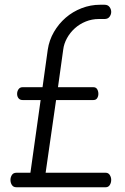

<svg xmlns="http://www.w3.org/2000/svg" viewBox="-20 -788 527 808"><path d="M425 -61Q436 -61 442 -51.5Q448 -42 448 -31Q448 -19 442 -9.5Q436 0 425 0H49Q36 0 30 -9.5Q24 -19 24 -31Q24 -42 30 -51.5Q36 -61 49 -61H108L151 -367H75Q64 -367 58 -374.5Q52 -382 52 -393Q52 -404 58 -412.5Q64 -421 75 -421H159L181 -579Q187 -619 207 -653.5Q227 -688 256.5 -713.5Q286 -739 323.5 -753.5Q361 -768 401 -768H420Q434 -768 441 -758.5Q448 -749 448 -738Q448 -727 441 -717.5Q434 -708 420 -708H396Q367 -708 341 -697.5Q315 -687 295 -669Q275 -651 262 -627.5Q249 -604 246 -579L224 -421H373Q384 -421 389 -412.5Q394 -404 394 -393Q394 -383 389 -375Q384 -367 373 -367H216L172 -61Z"/></svg>

Font: Dosis
Style: Book
Weight: 400
Designer: EdgarTolentino, PabloImpallari, IginoMarini
Foundry: EdgarTolentino, PabloImpallari, IginoMarini
Version: Version 1.007